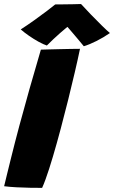

<svg xmlns="http://www.w3.org/2000/svg" viewBox="-43 -898 552 930"><path d="M161 12Q136 12 103.2 11.5Q70.5 11 37.2 9.2Q4 7.5 -23 4Q-17.5 -18.5 -9.5 -51.8Q-1.5 -85 8.5 -124.8Q18.5 -164.5 29.2 -207Q40 -249.5 51 -290Q74 -375.5 100.2 -468.2Q126.5 -561 155 -657.5Q165.5 -658 189 -658.5Q212.5 -659 241.8 -659.8Q271 -660.5 298.5 -661Q326 -661.5 344.5 -661.5Q334.5 -613 319.5 -548.8Q304.5 -484.5 287 -413.8Q269.5 -343 251 -274Q241.5 -238.5 232 -204.5Q222.5 -170.5 213.2 -139.2Q204 -108 195 -80.2Q186 -52.5 177.5 -29Q169 -5.5 161 12ZM349.5 -878.5Q368.5 -857.5 396.5 -828.5Q424.5 -799.5 450.5 -774Q476.5 -748.5 489.5 -738Q458.5 -716.5 424 -699.2Q389.5 -682 363 -674Q349.5 -690.5 335.8 -706.8Q322 -723 309.8 -737.5Q297.5 -752 288.8 -762Q280 -772 277 -775.5H293.5Q287.5 -771 275.5 -761.2Q263.5 -751.5 248 -737.8Q232.5 -724 215.8 -708.5Q199 -693 184 -677.5Q167 -683 143.5 -696Q120 -709 97 -725Q74 -741 57.5 -755.5Q88 -775 123 -800Q158 -825 186.2 -846.5Q214.5 -868 224.5 -876.5Q235 -876.5 260 -876.8Q285 -877 311 -877.5Q337 -878 349.5 -878.5Z"/></svg>

Font: Grandstander Thin Black
Style: Italic
Weight: 900
Italic angle: -15°
Version: Version 1.200